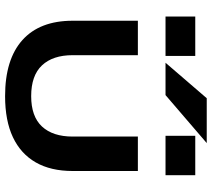

<svg xmlns="http://www.w3.org/2000/svg" viewBox="-58 -742 813 736"><g transform="rotate(90 348.0 -374.5)"><path d="M636 -497H504V-247Q504 -171 465.5 -129.5Q427 -88 349 -88Q270 -88 231 -129.5Q192 -171 192 -247V-497H60V-247Q60 -121 134 -54.5Q208 12 349 12Q443 12 506.5 -18Q570 -48 603 -105.5Q636 -163 636 -247ZM195 -717V-603H44V-717ZM652 -717V-603H501V-717ZM221 -603 357 -761H529L345 -603Z"/></g></svg>

Font: Syne
Style: Bold
Weight: 700
Designer: Lucas Descroix
Foundry: Bonjour Monde
Version: Version 2.200